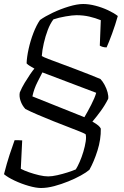

<svg xmlns="http://www.w3.org/2000/svg" viewBox="-36 -740 618 960"><path d="M169 200Q144 200 107.5 189.5Q71 179 37 163Q3 147 -16 131Q-2 76 12 33.5Q26 -9 37 -39Q45 -39 55.5 -39Q66 -39 75 -38L68 104Q85 113 109.5 121.5Q134 130 159.5 136Q185 142 205 142Q224 142 250.5 136Q277 130 302 122Q327 114 343 107Q352 93 362.5 69Q373 45 381 18Q389 -9 392.5 -32.5Q396 -56 392 -69Q388 -72 364 -82Q340 -92 304 -105.5Q268 -119 228.5 -135Q189 -151 152.5 -166.5Q116 -182 91 -195Q75 -212 67 -235Q59 -258 63 -278Q73 -302 87.5 -326Q102 -350 115 -369Q128 -388 136 -397Q121 -406 113.5 -410Q106 -414 97 -423Q98 -454 107 -495Q116 -536 131 -575Q146 -614 164 -640Q189 -658 228 -676.5Q267 -695 308.5 -707.5Q350 -720 380 -720Q408 -720 441 -711.5Q474 -703 504 -689Q534 -675 553 -660Q541 -617 524.5 -572Q508 -527 497 -503Q485 -503 476 -506Q467 -509 463 -512L468 -639Q441 -650 411 -657Q381 -664 346 -664Q327 -664 292 -658Q257 -652 231 -643Q215 -622 203 -590.5Q191 -559 183 -524Q175 -489 173 -460Q180 -455 206 -445Q232 -435 267.5 -422Q303 -409 341 -394.5Q379 -380 412 -367Q445 -354 466 -345Q477 -334 487 -315.5Q497 -297 502 -278Q507 -259 505 -246Q489 -214 467 -184Q445 -154 426 -132Q447 -120 456 -112Q465 -104 468 -97Q469 -43 451.5 12.5Q434 68 411 109Q396 122 368 137.5Q340 153 305.5 167Q271 181 235.5 190.5Q200 200 169 200ZM386 -154Q402 -181 420 -216Q438 -251 445 -276L176 -378Q169 -364 151.5 -330Q134 -296 126 -258Z"/></svg>

Font: Texturina Extralight
Style: Italic
Weight: 200
Italic angle: -11°
Designer: Guillermo Torres Carreño
Foundry: Omnibus-Type
Version: Version 1.002; ttfautohint (v1.8.3)